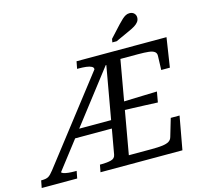

<svg xmlns="http://www.w3.org/2000/svg" viewBox="-178 -1058 1290 1202"><g transform="rotate(-15 467.0 -457.5)"><path d="M-44 -47H-39Q-11 -47 3.5 -55.5Q18 -64 38 -90L458 -632Q460 -644 447 -651Q434 -658 412 -660.5Q390 -663 365 -663H354L363 -710H946L917 -520H861L864 -610Q865 -628 853 -637.5Q841 -647 815 -650Q789 -653 746 -653H632L527 -57H675Q718 -57 745 -60.5Q772 -64 787 -73Q802 -82 807 -100L841 -215H898L859 0H328L337 -47H348Q383 -47 409 -53.5Q435 -60 439 -85L537 -639H533L90 -65Q89 -60 101.5 -55.5Q114 -51 133 -49Q152 -47 171 -47H186L177 0H-53ZM240 -298H493L488 -246H198ZM556 -389Q597 -391 637.5 -392Q678 -393 719 -394.5Q760 -396 800 -397L788 -329Q748 -331 707.5 -332.5Q667 -334 627 -335.5Q587 -337 546 -338ZM683 -863Q699 -880 711.5 -891.5Q724 -903 735.5 -909Q747 -915 760 -915Q779 -915 790 -904Q801 -893 801 -877Q801 -861 792 -849Q783 -837 767 -827Q751 -817 728 -807L638 -766H610L614 -788Z"/></g></svg>

Font: Roboto Serif 20pt
Style: Italic
Weight: 400
Italic angle: -10°
Designer: Greg Gazdowicz
Foundry: Commercial Type
Version: Version 1.008